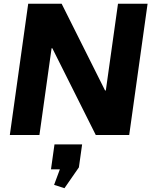

<svg xmlns="http://www.w3.org/2000/svg" viewBox="-20 -720 818 1024"><path d="M767.1 -700 669.1 0H490.8L259.1 -462.6H255.1L190.3 0H32.4L130.4 -700H308.8L540.4 -237.4H544.4L609.3 -700ZM418 50 400.8 172.6 323.8 283.7 268.5 265.9 329.5 101.7 378.8 183.2H251.9L270.6 50Z"/></svg>

Font: Pathway Extreme 8pt Thin
Style: Italic
Weight: 100
Italic angle: -8°
Designer: Eduardo Rodriguez Tunni
Foundry: Eduardo Rodriguez Tunni
Version: Version 1.000